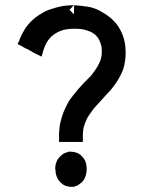

<svg xmlns="http://www.w3.org/2000/svg" viewBox="-20 -716 562 732"><path d="M459 -513.7Q459 -481.4 449.2 -450.2Q427.7 -397.5 386.7 -356.4L337.9 -302.7L328.1 -289.1Q318.4 -276.4 311.5 -263.7Q303.7 -248 297.9 -226.6Q295.9 -210.9 295.9 -206.1V-195.3V-174.8H277.3H275.4H271.5H261.7H251H244.1H237.3H230.5H222.7H205.1V-195.3V-197.3V-201.2V-209Q205.1 -213.9 206.1 -219.7Q207 -238.3 210 -248Q216.8 -278.3 228.5 -302.7Q235.4 -317.4 244.1 -333Q263.7 -359.4 279.3 -377.4Q294.9 -395.5 328.1 -428.7Q355.5 -462.9 363.3 -487.3Q366.2 -501 367.2 -502.9Q368.2 -510.7 368.2 -519.5Q368.2 -528.3 367.2 -538.1Q363.3 -553.7 356.4 -567.4Q350.6 -576.2 343.8 -583Q335 -589.8 326.2 -594.7Q321.3 -596.7 306.2 -601.6Q291 -606.4 264.6 -606.4Q248 -606.4 234.4 -604.5Q209 -600.6 187.5 -585.9Q168 -573.2 155.3 -548.8Q149.4 -537.1 144.5 -521.5L138.7 -500L117.2 -510.7Q110.4 -513.7 107.4 -515.6Q98.6 -521.5 89.8 -525.4L84 -529.3H83Q81.1 -530.3 76.2 -532.2L64.5 -539.1L46.9 -547.9L54.7 -563.5V-564.5V-565.4V-566.4Q65.4 -590.8 76.2 -607.4Q87.9 -625 104 -639.6Q120.1 -654.3 137.7 -664.1Q155.3 -675.8 172.9 -680.7Q212.9 -694.3 240.2 -695.3Q258.8 -696.3 261.7 -696.3L245.1 -678.7L261.7 -661.1L262.7 -696.3Q290 -694.3 314.9 -690.4Q339.8 -686.5 362.3 -673.8Q383.8 -662.1 398.9 -649.9Q414.1 -637.7 426.8 -621.1Q453.1 -584 458 -538.1Q459 -525.4 459 -513.7ZM250 -3.9H248H247.1H245.1Q238.3 -4.9 232.4 -6.8Q219.7 -10.7 209 -22.5Q191.4 -42 191.4 -69.3Q190.4 -71.3 190.4 -73.2Q190.4 -89.8 198.2 -105.5Q205.1 -116.2 210 -120.1L217.8 -127L218.8 -127.9Q224.6 -131.8 230.5 -133.8Q235.4 -135.7 242.2 -137.7H243.2H250H251Q263.7 -136.7 268.6 -134.8Q276.4 -132.8 282.2 -128.9Q288.1 -125 293 -119.1Q298.8 -113.3 303.7 -105.5Q310.5 -89.8 310.5 -71.8Q310.5 -53.7 303.7 -38.1Q296.9 -22.5 282.2 -13.7Q275.4 -7.8 268.6 -6.8L265.6 -5.9L262.7 -3.9H255.9H253.9H252Z"/></svg>

Font: LeFont
Style: Default
Weight: 400
Designer: Leryon MEDIA
Version: Version 1.0